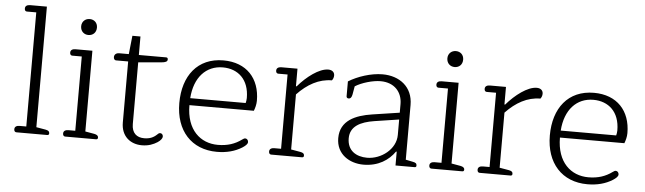

<svg xmlns="http://www.w3.org/2000/svg" viewBox="-46 -882 3583 1066"><g transform="rotate(5 1745.0 -349.5)"><path d="M69 0H241C249 0 251 -5 251 -10C251 -21 245 -26 229 -29L177 -38V-710H84C68 -710 56 -704 56 -689C56 -678 61 -673 69 -673H121V-37H84C68 -37 56 -31 56 -16C56 -6 61 0 69 0Z M420 -573C445 -573 464 -590 464 -618C464 -645 445 -662 420 -662C396 -662 376 -645 376 -618C376 -590 396 -573 420 -573ZM341 0H513C521 0 523 -5 523 -10C523 -21 515 -26 501 -29L450 -38V-488H356C340 -488 328 -482 328 -467C328 -457 333 -451 341 -451H394V-37H356C340 -37 328 -31 328 -16C328 -6 333 0 341 0Z M769 11C806 11 833 0 855 -14C872 -25 881 -38 881 -47C881 -59 873 -65 865 -65C858 -65 854 -61 849 -56C829 -37 808 -29 778 -29C737 -29 709 -52 709 -102V-446L836 -457C860 -459 871 -464 871 -476C871 -483 868 -487 861 -487H709V-590H664L653 -487H600C583 -487 572 -478 572 -463C572 -453 578 -446 585 -446H653V-106C653 -29 705 11 769 11Z M1187 11C1241 11 1287 -1 1327 -26C1342 -36 1355 -46 1355 -58C1355 -68 1348 -77 1338 -77C1332 -77 1329 -74 1321 -69C1284 -42 1243 -28 1189 -28C1092 -28 1013 -96 1013 -234H1372C1378 -249 1384 -270 1384 -291C1384 -415 1309 -498 1180 -498C1036 -498 956 -393 956 -241C956 -87 1045 11 1187 11ZM1014 -273C1022 -390 1087 -459 1180 -459C1264 -459 1327 -405 1327 -301C1327 -292 1325 -280 1323 -273Z M1489 0H1661C1669 0 1671 -5 1671 -10C1671 -21 1665 -26 1649 -29L1597 -38V-345C1653 -404 1717 -440 1789 -440C1795 -447 1799 -457 1799 -468C1799 -486 1786 -498 1764 -498C1713 -498 1645 -446 1597 -390H1593V-488H1504C1488 -488 1476 -482 1476 -467C1476 -457 1481 -451 1489 -451H1541V-37H1504C1488 -37 1476 -31 1476 -16C1476 -6 1481 0 1489 0Z M2004 11C2087 11 2144 -28 2178 -77H2182V0H2289C2297 0 2298 -5 2298 -10C2298 -21 2292 -26 2275 -29L2236 -37V-342C2236 -443 2161 -498 2067 -498C2002 -498 1928 -473 1878 -442V-359C1878 -353 1882 -348 1890 -348C1901 -348 1907 -356 1910 -372L1918 -418C1954 -441 2016 -459 2059 -459C2137 -459 2180 -408 2180 -342V-294L2028 -271C1936 -257 1852 -222 1852 -124C1852 -34 1926 11 2004 11ZM2021 -29C1960 -29 1910 -59 1910 -128C1910 -195 1967 -223 2043 -235L2180 -256V-170C2180 -90 2099 -29 2021 -29Z M2461 -573C2486 -573 2505 -590 2505 -618C2505 -645 2486 -662 2461 -662C2437 -662 2417 -645 2417 -618C2417 -590 2437 -573 2461 -573ZM2382 0H2554C2562 0 2564 -5 2564 -10C2564 -21 2556 -26 2542 -29L2491 -38V-488H2397C2381 -488 2369 -482 2369 -467C2369 -457 2374 -451 2382 -451H2435V-37H2397C2381 -37 2369 -31 2369 -16C2369 -6 2374 0 2382 0Z M2651 0H2823C2831 0 2833 -5 2833 -10C2833 -21 2827 -26 2811 -29L2759 -38V-345C2815 -404 2879 -440 2951 -440C2957 -447 2961 -457 2961 -468C2961 -486 2948 -498 2926 -498C2875 -498 2807 -446 2759 -390H2755V-488H2666C2650 -488 2638 -482 2638 -467C2638 -457 2643 -451 2651 -451H2703V-37H2666C2650 -37 2638 -31 2638 -16C2638 -6 2643 0 2651 0Z M3252 11C3306 11 3352 -1 3392 -26C3407 -36 3420 -46 3420 -58C3420 -68 3413 -77 3403 -77C3397 -77 3394 -74 3386 -69C3349 -42 3308 -28 3254 -28C3157 -28 3078 -96 3078 -234H3437C3443 -249 3449 -270 3449 -291C3449 -415 3374 -498 3245 -498C3101 -498 3021 -393 3021 -241C3021 -87 3110 11 3252 11ZM3079 -273C3087 -390 3152 -459 3245 -459C3329 -459 3392 -405 3392 -301C3392 -292 3390 -280 3388 -273Z"/></g></svg>

Font: Maitree Light
Style: Regular
Weight: 300
Designer: CadsonDemak Team
Foundry: CadsonDemak
Version: Version 1.000;PS 001.000;hotconv 1.0.88;makeotf.lib2.5.64775